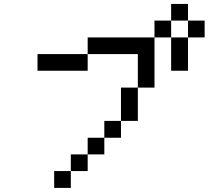

<svg xmlns="http://www.w3.org/2000/svg" viewBox="-20 -879 1040 957"><path d="M167 -526.4V-609.4H417V-526.4ZM583 -276.4V-442.4H667V-276.4ZM583 -276.4V-192.4H500V-276.4ZM500 -192.4V-109.4H417V-192.4ZM417 -109.4V-26.4H333V-109.4ZM333 -26.4V57.6H250V-26.4ZM667 -442.4V-609.4H417V-692.4H750V-442.4ZM833 -692.4H750V-776.4H833ZM833 -692.4H917V-526.4H833ZM917 -692.4V-776.4H833V-859.4H917V-776.4H1000V-692.4Z"/></svg>

Font: KH Dot Kodenmachou 12
Style: Regular
Weight: 400
Designer: Original version for X68000 by Keitarou Hiraki (http://hp.vector.co.jp/authors/VA000874/) / TrueType conversion by Homem
Version: Version 1.00.20150527